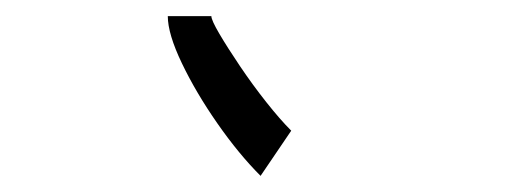

<svg xmlns="http://www.w3.org/2000/svg" viewBox="-20 -774 636 238"><path d="M303 -556Q276 -583 249.5 -621Q223 -659 205.5 -695.5Q188 -732 188 -754H242Q242 -749 252 -732Q262 -715 277.5 -692Q293 -669 310 -647.5Q327 -626 341 -612Z"/></svg>

Font: Syne Tactile
Style: Regular
Weight: 400
Designer: Lucas Descroix
Foundry: Bonjour Monde
Version: Version 2.100; ttfautohint (v1.8.3)